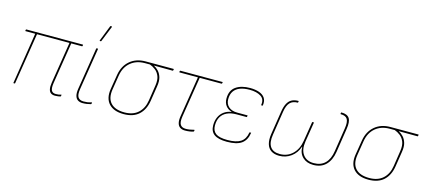

<svg xmlns="http://www.w3.org/2000/svg" viewBox="-55 -1173 3704 1662"><g transform="rotate(15 1797.5 -341.5)"><path d="M466 12Q444 12 429.5 2Q415 -8 410 -31Q405 -54 411 -91L470 -462H179L106 -4Q105 0 102 0H94Q93 0 91.5 -0.5Q90 -1 91 -4L163 -462H77Q76 -462 74.5 -462.5Q73 -463 74 -467L75 -473Q76 -478 80 -478H584Q589 -478 588 -474L586 -465Q585 -462 582 -462H486L427 -91Q420 -45 430 -24.5Q440 -4 469 -4Q482 -4 493.5 -5.5Q505 -7 517 -11Q520 -13 520 -9L518 2Q518 4 515 6Q506 8 494 10Q482 12 466 12Z M714 12Q688 12 670.5 0.5Q653 -11 646.5 -35.5Q640 -60 646 -98L706 -474Q707 -478 711 -478H718Q723 -478 722 -474L662 -99Q654 -47 669 -25.5Q684 -4 718 -4Q735 -4 751 -6Q767 -8 789 -15Q793 -16 792 -10L791 -4Q790 1 786 2Q768 7 750.5 9.5Q733 12 714 12ZM720 -546Q718 -546 717.5 -547.5Q717 -549 718 -552L773 -692Q774 -694 775 -694.5Q776 -695 778 -695H786Q788 -695 789 -693.5Q790 -692 789 -690L732 -549Q731 -546 726 -546Z M1081 12Q992 12 948.5 -35.5Q905 -83 918 -168L940 -303Q954 -385 1009.5 -431.5Q1065 -478 1148 -478H1398Q1402 -478 1401 -474L1399 -465Q1398 -462 1397.5 -461.5Q1397 -461 1395 -461L1228 -462V-461Q1250 -450 1269.5 -429Q1289 -408 1298.5 -375.5Q1308 -343 1300 -295L1279 -160Q1266 -78 1216.5 -33Q1167 12 1081 12ZM1084 -4Q1161 -4 1206.5 -45.5Q1252 -87 1263 -160L1284 -298Q1292 -350 1279 -382.5Q1266 -415 1241.5 -434Q1217 -453 1191 -462H1146Q1070 -462 1019 -419.5Q968 -377 955 -299L934 -168Q922 -89 961 -46.5Q1000 -4 1084 -4Z M1631 12Q1604 12 1586.5 0Q1569 -12 1563 -36.5Q1557 -61 1563 -98L1621 -462H1457Q1453 -462 1454 -467L1455 -473Q1456 -478 1460 -478H1836Q1840 -478 1839 -474L1837 -466Q1836 -462 1832 -462H1637L1579 -99Q1571 -47 1585.5 -25.5Q1600 -4 1634 -4Q1653 -4 1670.5 -7Q1688 -10 1707 -15Q1712 -17 1711 -10L1710 -4Q1709 1 1705 2Q1693 6 1673.5 9Q1654 12 1631 12Z M2006 12Q1929 12 1892.5 -14.5Q1856 -41 1856 -96Q1856 -137 1870.5 -169Q1885 -201 1912.5 -221.5Q1940 -242 1979 -248V-250Q1945 -260 1926 -286Q1907 -312 1907 -349Q1907 -422 1955 -456Q2003 -490 2083 -490Q2128 -490 2163 -478Q2198 -466 2215.5 -440.5Q2233 -415 2227 -373Q2227 -370 2224 -370H2214Q2211 -370 2212 -373Q2221 -426 2183 -450Q2145 -474 2083 -474Q2032 -474 1996.5 -460.5Q1961 -447 1942 -419Q1923 -391 1923 -348Q1923 -305 1951.5 -280Q1980 -255 2029 -255H2119Q2122 -255 2122 -252L2120 -242Q2120 -239 2117 -239H2027Q1977 -239 1942 -222.5Q1907 -206 1889 -175Q1871 -144 1871 -99Q1871 -50 1902.5 -27Q1934 -4 2007 -4Q2085 -4 2125 -29.5Q2165 -55 2175 -115Q2175 -118 2178 -118H2188Q2192 -118 2190 -115Q2180 -49 2137 -18.5Q2094 12 2006 12Z M2475 12Q2431 12 2402.5 -7Q2374 -26 2363.5 -63Q2353 -100 2361 -152L2394 -363Q2401 -408 2416 -436Q2431 -464 2455 -477Q2479 -490 2514 -490Q2517 -490 2517 -487L2515 -477Q2515 -474 2512 -474Q2468 -474 2443.5 -448.5Q2419 -423 2410 -365L2377 -152Q2365 -79 2390.5 -41.5Q2416 -4 2477 -4Q2544 -4 2590 -48Q2636 -92 2648 -167L2676 -341Q2677 -345 2680 -345H2689Q2693 -345 2692 -341L2664 -167Q2652 -92 2684 -48Q2716 -4 2781 -4Q2844 -4 2882 -41.5Q2920 -79 2931 -152L2964 -365Q2973 -423 2957.5 -448.5Q2942 -474 2898 -474Q2895 -474 2895 -477L2897 -487Q2897 -490 2900 -490Q2953 -490 2972 -460Q2991 -430 2980 -363L2947 -149Q2935 -73 2893 -30.5Q2851 12 2780 12Q2721 12 2685 -22.5Q2649 -57 2649 -115H2647Q2628 -57 2581.5 -22.5Q2535 12 2475 12Z M3275 12Q3186 12 3142.5 -35.5Q3099 -83 3112 -168L3134 -303Q3148 -385 3203.5 -431.5Q3259 -478 3342 -478H3592Q3596 -478 3595 -474L3593 -465Q3592 -462 3591.5 -461.5Q3591 -461 3589 -461L3422 -462V-461Q3444 -450 3463.5 -429Q3483 -408 3492.5 -375.5Q3502 -343 3494 -295L3473 -160Q3460 -78 3410.5 -33Q3361 12 3275 12ZM3278 -4Q3355 -4 3400.5 -45.5Q3446 -87 3457 -160L3478 -298Q3486 -350 3473 -382.5Q3460 -415 3435.5 -434Q3411 -453 3385 -462H3340Q3264 -462 3213 -419.5Q3162 -377 3149 -299L3128 -168Q3116 -89 3155 -46.5Q3194 -4 3278 -4Z"/></g></svg>

Font: Sofia Sans Hairline
Style: Italic
Weight: 1
Italic angle: -9°
Designer: Botio Nikoltchev, Ani Petrova
Foundry: lettersoup
Version: Version 4.102